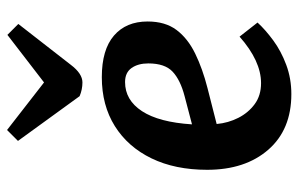

<svg xmlns="http://www.w3.org/2000/svg" viewBox="-171 -662 847 545"><g transform="rotate(-90 252.5 -389.5)"><path d="M306 -524Q384 -524 424 -489.5Q464 -455 464 -394Q464 -344 440 -312Q416 -280 373 -259Q330 -238 275 -224L173 -198Q176 -165 190.5 -136.5Q205 -108 229.5 -90Q254 -72 289 -72Q352 -72 421 -133L461 -82Q441 -60 410.5 -37.5Q380 -15 341 -0.5Q302 14 258 14Q157 14 100 -51.5Q43 -117 43 -225Q43 -316 75.5 -383Q108 -450 167 -487Q226 -524 306 -524ZM345 -392Q345 -421 332 -439.5Q319 -458 292 -458Q241 -458 209.5 -410Q178 -362 172 -268L252 -289Q298 -301 321.5 -323Q345 -345 345 -392ZM125 -762 156 -793 291 -688 426 -792 457 -761 341 -612Q316 -579 291 -579Q271 -579 252 -587Z"/></g></svg>

Font: Literata 12pt SemiBold
Style: Italic
Weight: 600
Italic angle: -2°
Designer: Latin by Veronika Burian and Jose Scaglione. Greek by Irene Vlachou. Cyrillic by Vera Evstafieva
Foundry: TypeTogether
Version: Version 3.002